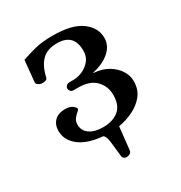

<svg xmlns="http://www.w3.org/2000/svg" viewBox="-146 -570 763 811"><g transform="rotate(-30 235.5 -164.5)"><path d="M240 136Q233 136 227.5 132Q222 128 221 120Q216 70 212.5 43.5Q209 17 198 10Q125 4 85 -27Q45 -58 45 -104Q45 -133 63 -151.5Q81 -170 115 -170Q138 -170 150.5 -160.5Q163 -151 163 -143Q163 -140 154.5 -133Q146 -126 137 -115Q128 -104 128 -86Q128 -57 152 -40Q176 -23 218 -23Q264 -23 293 -46Q322 -69 322 -121Q322 -162 294 -191.5Q266 -221 208 -221H187Q177 -221 172 -227Q167 -233 167 -240Q167 -247 172 -252.5Q177 -258 187 -259H208Q230 -259 252.5 -269Q275 -279 290.5 -298Q306 -317 306 -345Q306 -428 225 -428Q176 -428 150 -401.5Q124 -375 113 -324Q110 -316 101.5 -314Q93 -312 82 -313Q74 -315 67 -320Q60 -325 61 -334Q64 -359 66 -385.5Q68 -412 71 -436Q103 -447 138 -456Q173 -465 225 -465Q319 -465 364.5 -431Q410 -397 410 -348Q410 -310 378.5 -282.5Q347 -255 296 -244V-242Q338 -239 367 -221Q396 -203 411 -178.5Q426 -154 426 -128Q426 -87 404 -59.5Q382 -32 347.5 -15.5Q313 1 277 7L265 118Q264 127 256 131.5Q248 136 240 136Z"/></g></svg>

Font: Alice
Style: Regular
Weight: 400
Designer: Ksenia Yerulevich
Foundry: Cyreal (http://www.cyreal.org/)
Version: Version 2.003; ttfautohint (v1.8.3)